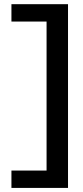

<svg xmlns="http://www.w3.org/2000/svg" viewBox="-20 -742 404 940"><path d="M36 178V93H208V-636.5H36V-721.5H313V178Z"/></svg>

Font: Anybody ExtraExpanded Medium
Style: Regular
Weight: 500
Width: 8
Designer: Tyler Finck
Foundry: Etcetera Type Company
Version: Version 1.010; ttfautohint (v1.8.3) -l 8 -r 50 -G 200 -x 14 